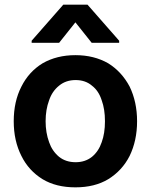

<svg xmlns="http://www.w3.org/2000/svg" viewBox="-20 -792 648 825"><path d="M163 -22Q103 -59 72 -122Q39 -187 39 -271Q39 -356 72 -420Q104 -484 163 -520Q224 -555 304 -555Q384 -555 445 -520Q503 -484 537 -420Q569 -354 569 -271Q569 -188 537 -122Q505 -59 445 -22Q387 13 304 13Q221 13 163 -22ZM375 -118Q404 -142 417 -181Q431 -219 431 -271Q431 -323 417 -361Q404 -402 375 -424Q347 -448 305 -448Q263 -448 234 -424Q204 -400 191 -361Q176 -321 176 -271Q176 -222 191 -181Q204 -143 234 -118Q263 -95 305 -95Q346 -95 375 -118ZM234 -608H116V-617L252 -772H356L492 -617V-608H374L304 -696Z"/></svg>

Font: Sinter Bold
Style: Regular
Weight: 700
Foundry: Adobe & rsms
Version: Version 1.000